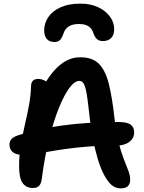

<svg xmlns="http://www.w3.org/2000/svg" viewBox="-20 -1026 793 1056"><path d="M645 10Q617 10 596 -6.5Q575 -23 553 -63Q534 -98 518 -151Q502 -204 491 -263Q480 -322 474 -374Q467 -438 461.5 -479Q456 -520 450 -541.5Q444 -563 436 -572Q428 -581 416 -581Q391 -581 362.5 -543.5Q334 -506 305 -435Q276 -364 251 -265Q226 -166 210 -44Q207 -17 195.5 -4.5Q184 8 161 8Q124 8 104.5 -19Q85 -46 85 -112Q85 -173 94.5 -229Q104 -285 116.5 -338.5Q129 -392 139 -445Q149 -498 151 -553Q151 -571 160.5 -581.5Q170 -592 190 -592Q208 -592 226.5 -582.5Q245 -573 260 -550L209 -533Q251 -617 304.5 -664Q358 -711 421 -711Q487 -711 523 -676Q559 -641 578 -566.5Q597 -492 610 -373Q618 -297 632 -243Q646 -189 661 -151Q676 -113 686 -86.5Q696 -60 696 -38Q696 -15 683.5 -2.5Q671 10 645 10ZM108 -174Q68 -174 50 -189.5Q32 -205 32 -231Q32 -249 43.5 -261.5Q55 -274 80 -282Q186 -317 324 -336Q462 -355 630 -355Q681 -355 699.5 -340Q718 -325 718 -298Q718 -266 691 -245.5Q664 -225 617 -225Q528 -225 460 -219.5Q392 -214 339.5 -206.5Q287 -199 246 -191.5Q205 -184 171.5 -179Q138 -174 108 -174ZM422 -1006Q478 -1006 519.5 -986.5Q561 -967 584.5 -935Q608 -903 608 -866Q608 -832 590.5 -816Q573 -800 546 -800Q527 -800 514.5 -810Q502 -820 494 -843Q487 -867 468 -880.5Q449 -894 415 -894Q379 -894 358.5 -881Q338 -868 330 -844Q322 -819 311 -807Q300 -795 280 -795Q252 -795 237.5 -811.5Q223 -828 223 -859Q223 -899 246 -932.5Q269 -966 313.5 -986Q358 -1006 422 -1006Z"/></svg>

Font: Shantell Sans SemiBold
Style: Regular
Weight: 600
Designer: Stephen Nixon, Anya Danilova, Shantell Martin
Foundry: Arrow Type
Version: Version 1.011;[c5ecc13dd]